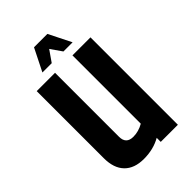

<svg xmlns="http://www.w3.org/2000/svg" viewBox="-222 -820 904 904"><g transform="rotate(-45 230.5 -368.0)"><path d="M287 -582H407V0H293V-27Q244 1 180.5 1Q117 1 83 -34Q49 -69 49 -135V-582H171V-156Q171 -108 219 -108Q254 -108 287 -127ZM231 -681 192 -625H130L186 -737H275L331 -625H270Z"/></g></svg>

Font: Khand SemiBold
Style: Regular
Weight: 600
Designer: Devanagari: Sanchit Sawaria, Jyotish Sonowal; Latin: Satya Rajpurohit
Foundry: Indian Type Foundry
Version: Version 1.101;PS 1.0;hotconv 1.0.78;makeotf.lib2.5.61930; tt